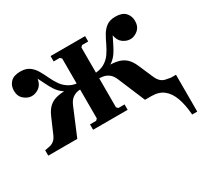

<svg xmlns="http://www.w3.org/2000/svg" viewBox="-144 -684 1140 1083"><g transform="rotate(-30 426.0 -142.5)"><path d="M672 -35H852V205H819Q814 140 797.5 94Q781 48 750.5 24Q720 0 672 0ZM467 -45 477 -35H517V0H292V-35H332L342 -45V-435L332 -445H292V-480H517V-445H477L467 -435ZM630 0 557 -174Q545 -203 527.5 -216Q510 -229 489.5 -232Q469 -235 447 -235V-270H547Q583 -270 610.5 -263Q638 -256 658.5 -237.5Q679 -219 694 -184L736 -87Q746 -66 758 -55.5Q770 -45 785 -41.5Q800 -38 819 -35V0ZM719 -490Q763 -490 783.5 -468Q804 -446 804 -414Q804 -377 780.5 -357Q757 -337 731 -337Q706 -337 683 -353.5Q660 -370 654 -406Q641 -381 630 -358Q619 -335 605.5 -314.5Q592 -294 572.5 -278.5Q553 -263 522.5 -254.5Q492 -246 447 -246V-270Q493 -270 521 -286Q549 -302 566.5 -327Q584 -352 597 -380Q610 -408 624.5 -433Q639 -458 661 -474Q683 -490 719 -490ZM189 0H0V-35Q19 -38 34 -41.5Q49 -45 61.5 -55.5Q74 -66 83 -87L125 -184Q140 -219 160.5 -237.5Q181 -256 209 -263Q237 -270 272 -270H372V-235Q351 -235 330 -232Q309 -229 291.5 -216Q274 -203 262 -174ZM100 -490Q136 -490 158 -474Q180 -458 194.5 -433Q209 -408 222 -380Q235 -352 252.5 -327Q270 -302 298.5 -286Q327 -270 372 -270V-246Q327 -246 296.5 -254.5Q266 -263 246.5 -278.5Q227 -294 213.5 -314.5Q200 -335 189 -358Q178 -381 165 -406Q159 -370 136.5 -353.5Q114 -337 88 -337Q63 -337 39 -357Q15 -377 15 -414Q15 -446 35.5 -468Q56 -490 100 -490Z"/></g></svg>

Font: Brygada 1918
Style: Bold
Weight: 700
Designer: Mateusz Machalski | Borys Kosmynka | Przemek Hoffer
Foundry: NIEPODLEGLA 2018
Version: Version 3.006